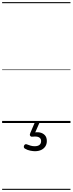

<svg xmlns="http://www.w3.org/2000/svg" viewBox="-20 -1161 685 1812"><path d="M309 266Q293 266 266 261Q239 256 214 241Q206 235 205 227.5Q204 220 208 211Q213 203 219.5 200.5Q226 198 235 202Q250 208 268.5 213.5Q287 219 307 219Q337 219 352.5 206.5Q368 194 368 170Q368 147 349 135.5Q330 124 288 129Q280 130 275 128.5Q270 127 266 122Q261 115 261.5 109Q262 103 266 94L308 -4H353L304 108L287 94Q324 83 354.5 89Q385 95 403.5 115Q422 135 422 170Q422 199 408 220.5Q394 242 369 254Q344 266 309 266ZM0 621H645V631H0ZM0 -20H645V0H0ZM0 -505H645V-500H0ZM0 -1141H645V-1131H0Z"/></svg>

Font: Playwrite BR Guides
Style: Regular
Weight: 400
Designer: Veronika Burian, José Scaglione
Foundry: TypeTogether
Version: Version 1.003